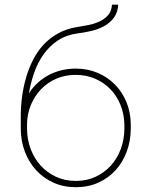

<svg xmlns="http://www.w3.org/2000/svg" viewBox="-20 -778 640 808"><path d="M298.3 -489.3Q349.1 -489.3 391.4 -471.2Q433.6 -453.1 464.4 -421.6Q495.1 -390.1 512.5 -347.4Q529.8 -304.7 530.3 -254.9V-234.4Q529.8 -184.1 513.2 -139.6Q496.6 -95.2 466.6 -62Q436.5 -28.8 394 -9.5Q351.6 9.8 299.3 9.8Q247.1 9.8 204.6 -9.5Q162.1 -28.8 131.8 -62Q101.6 -95.2 84.7 -139.6Q67.9 -184.1 67.4 -234.4V-254.9V-259.3V-289.1Q67.4 -328.6 72.8 -369.9Q78.1 -411.1 89.4 -450.4Q100.6 -489.7 118.7 -525.4Q136.7 -561 162.8 -589.4Q189 -617.7 223.9 -637.2Q258.8 -656.7 303.7 -664.1Q325.2 -667.5 350.6 -672.4Q376 -677.2 397.9 -687.3Q419.9 -697.3 434.8 -714.1Q449.7 -731 451.2 -758.3H477.5Q475.6 -725.1 459.2 -703.4Q442.9 -681.6 418.5 -668.2Q394 -654.8 365 -647.9Q335.9 -641.1 308.1 -637.7Q259.3 -631.3 223.6 -607.7Q188 -584 163.3 -549.3Q138.7 -514.6 123.8 -471.9Q108.9 -429.2 101.6 -384.8Q117.2 -409.7 138.4 -429.2Q159.7 -448.7 185.1 -462.2Q210.4 -475.6 239.3 -482.4Q268.1 -489.3 298.3 -489.3ZM298.3 -462.9Q253.9 -462.9 216.8 -446.8Q179.7 -430.7 152.6 -402.3Q125.5 -374 109.9 -336.2Q94.2 -298.3 93.8 -254.9V-234.4Q94.2 -190.4 109.1 -150.9Q124 -111.3 150.9 -81.5Q177.7 -51.8 215.3 -34.2Q252.9 -16.6 299.3 -16.6Q345.2 -16.6 382.6 -34.2Q419.9 -51.8 446.8 -81.5Q473.6 -111.3 488.3 -150.9Q502.9 -190.4 503.4 -234.4V-254.9Q502.4 -298.3 487.1 -336.4Q471.7 -374.5 444.6 -402.6Q417.5 -430.7 380.1 -446.8Q342.8 -462.9 298.3 -462.9Z"/></svg>

Font: Roboto Mono Thin
Style: Regular
Weight: 250
Designer: Google
Version: Version 2.000985; 2015; ttfautohint (v1.3)